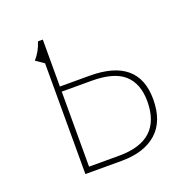

<svg xmlns="http://www.w3.org/2000/svg" viewBox="-100 -613 690 707"><g transform="rotate(-20 245.5 -259.5)"><path d="M256 -335Q447 -335 447 -174Q447 -87 397.5 -43.5Q348 0 261 0H118V-434L86 -456Q110 -483 121 -519H140V-335ZM258 -21Q424 -21 424 -174Q424 -243 384.5 -279Q345 -315 257 -315H140V-21Z"/></g></svg>

Font: FiraGO Thin
Style: Regular
Weight: 100
Designer: bBox Type
Foundry: bBox Type GmbH
Version: Version 1.001;PS 001.001;hotconv 1.0.88;makeotf.lib2.5.64775